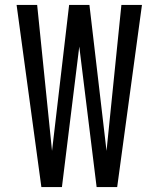

<svg xmlns="http://www.w3.org/2000/svg" viewBox="-20 -755 640 775"><path d="M147 0 47 -735H130L190 -146L259 -735H341L410 -146L470 -735H553L453 0H370L300 -567L230 0Z"/></svg>

Font: Monocode
Style: Regular
Weight: 400
Designer: Belleve Invis
Foundry: Belleve Invis
Version: Version 16.1.0; ttfautohint (v1.8.4)